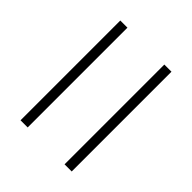

<svg xmlns="http://www.w3.org/2000/svg" viewBox="-28 -666 626 626"><g transform="rotate(-45 285.0 -353.0)"><path d="M55 -438H515V-471H55ZM55 -235H515V-268H55Z"/></g></svg>

Font: Noto Sans Arabic ExtLt
Style: Regular
Weight: 200
Designer: Monotype Design Team, Nadine Chahine, Nizar Qandah and Khaled Hosny
Foundry: Monotype Imaging Inc.
Version: Version 2.012